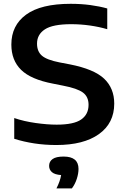

<svg xmlns="http://www.w3.org/2000/svg" viewBox="-20 -770 675 1032"><path d="M283 9.5Q221.5 9.5 164.2 0.8Q107 -8 56.5 -24V-135.5Q109.5 -117.5 172 -108.8Q234.5 -100 284.5 -100Q377 -100 416.5 -127.8Q456 -155.5 456 -206.5Q456 -250 425.8 -272.5Q395.5 -295 319.5 -309.5L264.5 -320.5Q146 -343 93.5 -394.5Q41 -446 41 -530.5Q41 -633.5 120.5 -691.5Q200 -749.5 360 -749.5Q415.5 -749.5 465.5 -742.8Q515.5 -736 556.5 -724.5V-613Q514.5 -625.5 464 -632.8Q413.5 -640 363 -640Q263.5 -640 221.2 -612.2Q179 -584.5 179 -535.5Q179 -493.5 205.2 -470.8Q231.5 -448 300.5 -434.5L355.5 -424Q485.5 -398.5 539.8 -347Q594 -295.5 594 -213Q594 -108 511.8 -49.2Q429.5 9.5 283 9.5ZM283.5 242.5Q304 202 308.5 171Q274 168.5 259 155.2Q244 142 244 121.5Q244 98 262.8 84.8Q281.5 71.5 322 71.5Q402 71.5 402 138Q402 162.5 392.8 191.2Q383.5 220 366.5 242.5Z"/></svg>

Font: Encode Sans Expanded SemiBold
Style: Regular
Weight: 600
Width: 7
Designer: Multiple Designers
Foundry: Impallari Type
Version: Version 3.000; ttfautohint (v1.8.3) -l 8 -r 50 -G 200 -x 14 